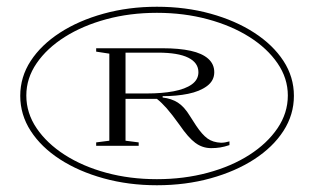

<svg xmlns="http://www.w3.org/2000/svg" viewBox="-20 -743 931 569"><path d="M445 -194Q361 -194 287 -214.5Q213 -235 157.5 -271Q102 -307 71 -355Q40 -403 40 -459Q40 -515 71 -562.5Q102 -610 157.5 -646Q213 -682 287 -702.5Q361 -723 445 -723Q530 -723 604 -702.5Q678 -682 733.5 -646Q789 -610 820 -562.5Q851 -515 851 -459Q851 -403 820 -355Q789 -307 733.5 -271Q678 -235 604 -214.5Q530 -194 445 -194ZM445 -212Q525 -212 595.5 -231Q666 -250 719 -284Q772 -318 802.5 -363Q833 -408 833 -460Q833 -511 802.5 -555.5Q772 -600 719 -633.5Q666 -667 595.5 -686Q525 -705 445 -705Q365 -705 295 -686Q225 -667 172 -633.5Q119 -600 88.5 -555.5Q58 -511 58 -460Q58 -408 88.5 -363Q119 -318 172 -284Q225 -250 295 -231Q365 -212 445 -212ZM606 -304Q580 -304 559 -319.5Q538 -335 512 -373Q489 -405 474 -422Q459 -439 445 -450H352V-326L391 -321V-311H265V-321L304 -326V-584L265 -590V-600H462Q511 -600 545 -592.5Q579 -585 597 -569Q615 -553 615 -529Q615 -504 593.5 -488Q572 -472 537.5 -465Q503 -458 462 -458V-454Q488 -451 507 -439Q526 -427 543 -399L561 -371Q579 -344 595 -332.5Q611 -321 635 -320Q641 -320 647 -321Q653 -322 660 -324V-313Q645 -308 632.5 -306Q620 -304 606 -304ZM415 -466Q460 -466 494.5 -472.5Q529 -479 548.5 -493Q568 -507 568 -529Q568 -557 538 -572Q508 -587 448 -587H352V-466Z"/></svg>

Font: Kalnia Expanded Light
Style: Regular
Weight: 300
Width: 7
Designer: Frida Medrano
Foundry: Frida Medrano
Version: Version 1.105